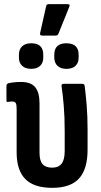

<svg xmlns="http://www.w3.org/2000/svg" viewBox="-20 -895 485 923"><path d="M231 8Q143 8 101.5 -34.5Q60 -77 60 -162V-372Q60 -393 55.5 -400Q51 -407 39 -407Q34 -407 28.5 -406.5Q23 -406 18 -405Q11 -403 11 -413V-482Q11 -492 21 -495Q49 -501 81 -501Q129 -501 149.5 -475.5Q170 -450 170 -398V-161Q170 -122 185 -105.5Q200 -89 231 -89Q261 -89 276 -108Q291 -127 291 -169V-265Q291 -332 286.5 -386Q282 -440 276 -480Q274 -492 286 -492H376Q385 -492 387 -483Q392 -444 396.5 -390.5Q401 -337 401 -273V-175Q401 -82 360 -37Q319 8 231 8ZM182 -724Q170 -724 173 -737L202 -866Q204 -875 214 -875H305Q319 -875 313 -862L261 -733Q257 -724 248 -724ZM130 -564Q102 -564 86.5 -578.5Q71 -593 71 -618V-632Q71 -658 86.5 -672.5Q102 -687 130 -687Q188 -687 188 -632V-618Q188 -593 173 -578.5Q158 -564 130 -564ZM299 -564Q272 -564 256.5 -578.5Q241 -593 241 -618V-632Q241 -687 299 -687Q358 -687 358 -632V-618Q358 -593 343 -578.5Q328 -564 299 -564Z"/></svg>

Font: Sofia Sans Condensed
Style: Bold
Weight: 700
Designer: Botio Nikoltchev, Ani Petrova
Foundry: lettersoup
Version: Version 4.101; ttfautohint (v1.8.4.7-5d5b)